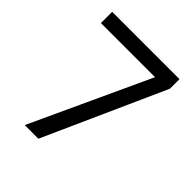

<svg xmlns="http://www.w3.org/2000/svg" viewBox="-197 -840 966 966"><g transform="rotate(45 286.0 -357.0)"><path d="M136 0 429 -634H44V-714H523V-646L233 0Z"/></g></svg>

Font: Noto Sans NKo
Style: Regular
Weight: 400
Designer: Monotype Design Team
Foundry: Monotype Imaging Inc.
Version: Version 2.003; ttfautohint (v1.8.4.7-5d5b)